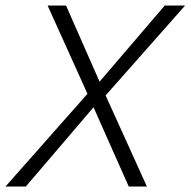

<svg xmlns="http://www.w3.org/2000/svg" viewBox="-27 -678 693 698"><path d="M646 -658 357 -331 507 0H441L313 -288L67 0H-7L291 -337L146 -658H213L335 -381L572 -658Z"/></svg>

Font: EauTest Semilight
Style: Italic
Weight: 300
Italic angle: -12°
Designer: Christian Thalmann (Catharsis Fonts)
Version: Version 0.001;PS 000.001;hotconv 1.0.88;makeotf.lib2.5.64775